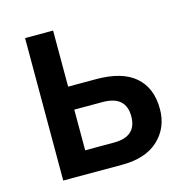

<svg xmlns="http://www.w3.org/2000/svg" viewBox="-87 -634 700 717"><g transform="rotate(-15 263.0 -275.5)"><path d="M71.3 0V-550.8H179.7V-334H288.1Q388.7 -334 439 -290Q489.3 -246.1 489.3 -165Q489.3 -92.8 439.9 -46.4Q390.6 0 298.8 0ZM179.7 -87.9H291Q378.9 -87.9 378.9 -166Q378.9 -245.1 289.1 -245.1H179.7Z"/></g></svg>

Font: Gothic A1 SemiBold
Style: Regular
Weight: 600
Version: Version 2.50